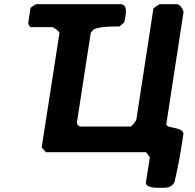

<svg xmlns="http://www.w3.org/2000/svg" viewBox="-20 -727 935 921"><path d="M716 -687 634 -153C634 -150 613 -120 606 -120H366C357 -120 348 -131 349 -140L415 -567C416 -573 426 -583 431 -587C465 -602 542 -600 553 -600L576 -620C576 -621 580 -638 581 -644C585 -669 591 -707 556 -707H156C150 -707 127 -692 126 -687L115 -613L125 -597H232C233 -597 267 -578 265 -567L180 -20L200 3H680L699 27L680 147C676 174 730 174 744 174C772 174 801 177 817 147C836 63 842 30 853 -40L860 -87C852 -122 774 -108 778 -133L860 -667C862 -679 843 -707 829 -707H749C742 -707 719 -689 716 -687Z"/></svg>

Font: Asimov Print
Style: CIt
Weight: 500
Designer: Google
Version: Version 2.000980: 2014